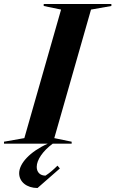

<svg xmlns="http://www.w3.org/2000/svg" viewBox="-72 -720 578 962"><path d="M116 222 228 124 216 110C198 128 178 146 156 160C129 160 112 143 112 116C112 81 143 36 192 0H287V-10L200 -28L384 -672L486 -690V-700H147V-690L234 -672L50 -28L-52 -10V0H167C78 40 24 99 24 148C24 191 62 222 116 222Z"/></svg>

Font: Mazius Display Extra Italic
Style: Bold
Weight: 700
Italic angle: -17°
Designer: Alberto Casagrande & Collletttivo
Foundry: Collletttivo
Version: Version 2.000;Glyphs 3.2 (3217)